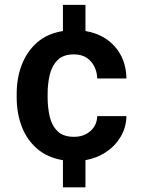

<svg xmlns="http://www.w3.org/2000/svg" viewBox="-20 -664 610 803"><path d="M289.6 -91.8Q330.6 -91.8 357.9 -115.7Q385.3 -139.6 386.7 -178.2H508.8Q507.8 -131.8 485.4 -93.3Q462.9 -54.7 424.6 -28.8Q386.2 -2.9 337.4 5.9V119.6H243.2V5.9Q178.2 -4.9 135.3 -42Q92.3 -79.1 71 -134.8Q49.8 -190.4 49.8 -256.3V-272Q49.8 -337.9 71.3 -393.6Q92.8 -449.2 135.5 -486.6Q178.2 -523.9 243.2 -534.2V-643.6H337.4V-534.2Q414.1 -521.5 460.7 -468.8Q507.3 -416 508.8 -335.9H386.7Q385.3 -377.9 359.9 -407.2Q334.5 -436.5 289.1 -436.5Q244.6 -436.5 220.9 -412.8Q197.3 -389.2 188.2 -351.6Q179.2 -314 179.2 -272V-256.3Q179.2 -213.9 188 -176.3Q196.8 -138.7 220.7 -115.2Q244.6 -91.8 289.6 -91.8Z"/></svg>

Font: Vazirmatn UI FD SemiBold
Style: Regular
Weight: 600
Designer: Saber Rastikerdar
Foundry: Saber Rastikerdar
Version: Version 33.003